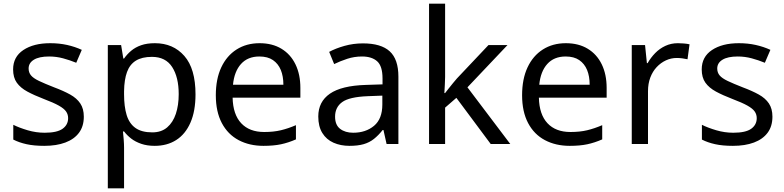

<svg xmlns="http://www.w3.org/2000/svg" viewBox="-20 -780 4249 1040"><path d="M434 -148Q434 -96 408 -61Q382 -26 334 -8Q286 10 220 10Q164 10 123.5 1Q83 -8 52 -24V-104Q84 -88 129.5 -74.5Q175 -61 222 -61Q289 -61 319 -82.5Q349 -104 349 -140Q349 -160 338 -176Q327 -192 298.5 -208Q270 -224 217 -244Q165 -264 128 -284Q91 -304 71 -332Q51 -360 51 -404Q51 -472 106.5 -509Q162 -546 252 -546Q301 -546 343.5 -536.5Q386 -527 423 -510L393 -440Q359 -454 322 -464Q285 -474 246 -474Q192 -474 163.5 -456.5Q135 -439 135 -409Q135 -387 148 -371.5Q161 -356 191.5 -341.5Q222 -327 273 -307Q324 -288 360 -268Q396 -248 415 -219.5Q434 -191 434 -148Z M819 -546Q918 -546 978.5 -477Q1039 -408 1039 -269Q1039 -178 1011.5 -115.5Q984 -53 934.5 -21.5Q885 10 818 10Q777 10 745 -1Q713 -12 690.5 -29.5Q668 -47 652 -68H646Q648 -51 650 -25Q652 1 652 20V240H564V-536H636L648 -463H652Q668 -486 690.5 -505Q713 -524 744.5 -535Q776 -546 819 -546ZM803 -472Q749 -472 716 -451.5Q683 -431 668 -390Q653 -349 652 -286V-269Q652 -203 666 -157Q680 -111 713.5 -87Q747 -63 805 -63Q854 -63 885.5 -90Q917 -117 932.5 -163.5Q948 -210 948 -270Q948 -362 912.5 -417Q877 -472 803 -472Z M1386 -546Q1455 -546 1504.5 -516Q1554 -486 1580.5 -431.5Q1607 -377 1607 -304V-251H1240Q1242 -160 1286.5 -112.5Q1331 -65 1411 -65Q1462 -65 1501.5 -74.5Q1541 -84 1583 -102V-25Q1542 -7 1502 1.5Q1462 10 1407 10Q1331 10 1272.5 -21Q1214 -52 1181.5 -113.5Q1149 -175 1149 -264Q1149 -352 1178.5 -415Q1208 -478 1261.5 -512Q1315 -546 1386 -546ZM1385 -474Q1322 -474 1285.5 -433.5Q1249 -393 1242 -321H1515Q1515 -367 1501 -401Q1487 -435 1458.5 -454.5Q1430 -474 1385 -474Z M1946 -545Q2044 -545 2091 -502Q2138 -459 2138 -365V0H2074L2057 -76H2053Q2030 -47 2005.5 -27.5Q1981 -8 1949.5 1Q1918 10 1873 10Q1825 10 1786.5 -7Q1748 -24 1726 -59.5Q1704 -95 1704 -149Q1704 -229 1767 -272.5Q1830 -316 1961 -320L2052 -323V-355Q2052 -422 2023 -448Q1994 -474 1941 -474Q1899 -474 1861 -461.5Q1823 -449 1790 -433L1763 -499Q1798 -518 1846 -531.5Q1894 -545 1946 -545ZM1972 -259Q1872 -255 1833.5 -227Q1795 -199 1795 -148Q1795 -103 1822.5 -82Q1850 -61 1893 -61Q1961 -61 2006 -98.5Q2051 -136 2051 -214V-262Z M2391 -363Q2391 -347 2389.5 -321Q2388 -295 2387 -276H2391Q2397 -284 2409 -299Q2421 -314 2433.5 -329.5Q2446 -345 2455 -355L2626 -536H2729L2512 -307L2744 0H2638L2452 -250L2391 -197V0H2304V-760H2391Z M3045 -546Q3114 -546 3163.5 -516Q3213 -486 3239.5 -431.5Q3266 -377 3266 -304V-251H2899Q2901 -160 2945.5 -112.5Q2990 -65 3070 -65Q3121 -65 3160.5 -74.5Q3200 -84 3242 -102V-25Q3201 -7 3161 1.5Q3121 10 3066 10Q2990 10 2931.5 -21Q2873 -52 2840.5 -113.5Q2808 -175 2808 -264Q2808 -352 2837.5 -415Q2867 -478 2920.5 -512Q2974 -546 3045 -546ZM3044 -474Q2981 -474 2944.5 -433.5Q2908 -393 2901 -321H3174Q3174 -367 3160 -401Q3146 -435 3117.5 -454.5Q3089 -474 3044 -474Z M3652 -546Q3667 -546 3684.5 -544.5Q3702 -543 3715 -540L3704 -459Q3691 -462 3675.5 -464Q3660 -466 3646 -466Q3615 -466 3587 -453Q3559 -440 3537 -416.5Q3515 -393 3502.5 -360Q3490 -327 3490 -286V0H3402V-536H3474L3484 -438H3488Q3505 -468 3529 -492.5Q3553 -517 3584 -531.5Q3615 -546 3652 -546Z M4164 -148Q4164 -96 4138 -61Q4112 -26 4064 -8Q4016 10 3950 10Q3894 10 3853.5 1Q3813 -8 3782 -24V-104Q3814 -88 3859.5 -74.5Q3905 -61 3952 -61Q4019 -61 4049 -82.5Q4079 -104 4079 -140Q4079 -160 4068 -176Q4057 -192 4028.5 -208Q4000 -224 3947 -244Q3895 -264 3858 -284Q3821 -304 3801 -332Q3781 -360 3781 -404Q3781 -472 3836.5 -509Q3892 -546 3982 -546Q4031 -546 4073.5 -536.5Q4116 -527 4153 -510L4123 -440Q4089 -454 4052 -464Q4015 -474 3976 -474Q3922 -474 3893.5 -456.5Q3865 -439 3865 -409Q3865 -387 3878 -371.5Q3891 -356 3921.5 -341.5Q3952 -327 4003 -307Q4054 -288 4090 -268Q4126 -248 4145 -219.5Q4164 -191 4164 -148Z"/></svg>

Font: ukannada15
Style: Book
Weight: 400
Designer: Jelle Bosma - Monotype Design Team
Foundry: Monotype Imaging Inc.
Version: Version 2.003